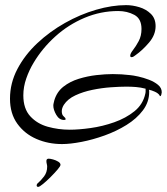

<svg xmlns="http://www.w3.org/2000/svg" viewBox="-20 -526 651 749"><path d="M222 36Q168 36 122 16Q76 -4 47.5 -43.5Q19 -83 19 -141Q19 -202 48 -257Q77 -312 125.5 -357.5Q174 -403 233.5 -436.5Q293 -470 355 -488Q417 -506 472 -506Q497 -506 523.5 -498Q550 -490 568.5 -472Q587 -454 587 -424Q587 -390 561.5 -360Q536 -330 509 -311Q506 -309 502 -306Q498 -303 493 -303Q488 -303 488 -309Q488 -317 499 -331Q510 -345 521 -365.5Q532 -386 532 -413Q532 -453 504 -468Q476 -483 441 -483Q373 -483 310 -456.5Q247 -430 196 -384Q145 -338 111 -281Q94 -253 82.5 -220Q71 -187 71 -154Q71 -102 98 -72.5Q125 -43 166.5 -31.5Q208 -20 252 -20Q287 -20 333.5 -26.5Q380 -33 425.5 -49Q471 -65 504.5 -92Q538 -119 547 -161Q548 -164 548 -167Q548 -170 548 -173V-180Q529 -185 510.5 -186.5Q492 -188 473 -188Q448 -188 412.5 -185.5Q377 -183 340.5 -175.5Q304 -168 274 -154Q244 -140 229 -117Q221 -104 221 -92Q221 -78 228.5 -72Q236 -66 236 -61Q236 -58 230 -58Q211 -58 199.5 -78Q188 -98 188 -114Q188 -119 189.5 -124.5Q191 -130 192 -135Q202 -168 227.5 -188Q253 -208 287 -218.5Q321 -229 356 -233Q391 -237 420 -237Q437 -237 454 -236Q471 -235 487 -233Q499 -232 519.5 -227.5Q540 -223 561 -215Q582 -207 596.5 -195Q611 -183 611 -166Q611 -164 609.5 -157.5Q608 -151 605 -151Q603 -151 603 -152.5Q603 -154 602 -155Q596 -163 583.5 -168.5Q571 -174 561 -176Q562 -174 562 -168Q562 -128 537.5 -95.5Q513 -63 473.5 -38.5Q434 -14 388 2.5Q342 19 298 27.5Q254 36 222 36ZM129 203Q123 203 123 197Q123 195 125 191Q140 178 152 162Q164 146 164 124Q164 119 162.5 113.5Q161 108 161 102Q161 93 170 93Q176 93 187 96Q198 99 207 104.5Q216 110 216 117Q216 122 204.5 135.5Q193 149 177.5 164.5Q162 180 148 191.5Q134 203 129 203Z"/></svg>

Font: Caramel
Style: Regular
Weight: 400
Designer: Robert E. Leuschke
Foundry: Robert E. Leuschke
Version: Version 1.010